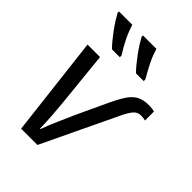

<svg xmlns="http://www.w3.org/2000/svg" viewBox="-223 -867 967 967"><g transform="rotate(45 261.0 -383.0)"><path d="M110 0 47 -536H136L166 -240Q170 -196 173 -156.5Q176 -117 177 -67H180Q197 -113 218 -160.5Q239 -208 253 -240L329 -403Q352 -452 371.5 -481.5Q391 -511 416.5 -525Q442 -539 482 -539Q505 -539 522 -534V-470Q515 -472 507.5 -473Q500 -474 489 -474Q466 -474 450.5 -456Q435 -438 417 -400L226 0ZM41 -766H136Q147 -729 166 -690.5Q185 -652 207 -618V-606H151Q137 -620 121 -639.5Q105 -659 90 -679.5Q75 -700 62 -720.5Q49 -741 41 -756ZM308 -766Q318 -729 337.5 -690.5Q357 -652 377 -618V-606H322Q308 -620 292 -639.5Q276 -659 261 -679.5Q246 -700 233 -720.5Q220 -741 212 -756V-766Z"/></g></svg>

Font: BC Sans
Style: Italic
Weight: 400
Italic angle: -12°
Designer: Monotype Design Team
Designer: Province of B.C.
Foundry: Monotype Imaging Inc.
Version: Version 2.000;GOOG;noto-source:20170915:90ef993387c0